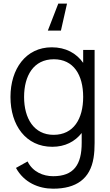

<svg xmlns="http://www.w3.org/2000/svg" viewBox="-20 -826 632 1100"><path d="M329 -650.5 364 -805.5H314L254 -650.5ZM279.5 15C352.5 15 409 -14.5 448 -64V-8.5C448.5 118.5 401.5 183.5 284.5 183.5C227.5 183.5 167.5 159 138 99L71.5 136C117.5 220 201.5 255 284.5 255C416.5 255 496.5 199 516 78.5C520.5 51 522 23.5 522 -7.5V-540H456.5V-466C417 -521.5 356.5 -555 276.5 -555C128.5 -555 40 -431.5 40 -270.5C40 -108.5 128 15 279.5 15ZM287 -53.5C174.5 -53.5 118 -147.5 118 -270.5C118 -392.5 172.5 -486.5 288.5 -486.5C401 -486.5 456.5 -397.5 456.5 -270.5C456.5 -145.5 402 -53.5 287 -53.5Z"/></svg>

Font: Hauora
Style: Regular
Weight: 400
Designer: Mikhail Sharanda
Foundry: WCYS & Co.
Version: Version 1.010